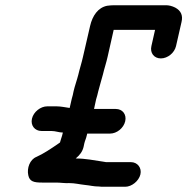

<svg xmlns="http://www.w3.org/2000/svg" viewBox="-20 -679 715 733"><path d="M138 -179H175C193 -179 204 -173 220 -173L217 -161C215 -153 211 -144 209 -135C206 -133 203 -131 199 -128C174 -111 146 -92 119 -80C94 -70 82 -37 88 -10C93 14 109 18 141 18H194C211 18 227 21 244 20C266 20 284 25 304 27C325 29 337 33 357 33C364 34 370 34 376 34H458C483 34 510 12 516 -13C522 -38 505 -60 480 -60H385L373 -62C338 -67 307 -74 269 -74C285 -87 295 -101 299 -118L302 -132C304 -141 309 -151 311 -161L313 -169H400C426 -169 452 -190 458 -216C464 -242 448 -263 422 -263H339L347 -300C350 -310 353 -320 355 -330C360 -351 368 -375 373 -395C378 -417 386 -440 391 -463L414 -565H572L558 -503C552 -477 568 -456 594 -456C620 -456 646 -477 652 -503L673 -595C679 -620 671 -638 649 -650C637 -656 625 -659 614 -659H415C406 -659 397 -658 389 -657C354 -650 333 -619 324 -580L297 -463C292 -440 284 -416 279 -394C274 -374 265 -349 261 -331C259 -321 257 -311 254 -302L246 -267H245C232 -269 211 -273 197 -273H160C135 -273 108 -252 102 -226C96 -200 113 -179 138 -179Z"/></svg>

Font: Electronic
Style: ExBlkIt
Weight: 900
Version: Version 1.011